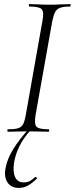

<svg xmlns="http://www.w3.org/2000/svg" viewBox="-20 -645 366 940"><path d="M19 0Q16 0 16 -6Q16 -12 19 -12Q51 -12 68 -17Q85 -22 93 -37Q101 -52 106 -81L188 -544Q196 -587 184 -600Q172 -613 124 -613Q121 -613 121 -619Q121 -625 124 -625Q144 -625 169 -623.5Q194 -622 222 -622Q254 -622 279.5 -623.5Q305 -625 324 -625Q326 -625 326 -619Q326 -613 324 -613Q292 -613 275 -607Q258 -601 250 -586Q242 -571 236 -542L154 -81Q147 -38 158.5 -25Q170 -12 219 -12Q221 -12 221 -6Q221 0 219 0Q199 0 174 -1Q149 -2 118 -2Q90 -2 64.5 -1Q39 0 19 0ZM72 275Q35 275 17 248.5Q-1 222 7 179Q15 133 45.5 84Q76 35 120 -12L129 -7Q95 31 75.5 70Q56 109 49 150Q42 196 54 222Q66 248 96 248Q116 248 128.5 240Q141 232 152 222Q155 220 159 224Q163 228 160 230Q135 254 115 264.5Q95 275 72 275Z"/></svg>

Font: Cormorant Garamond Light Light
Style: Italic
Weight: 300
Italic angle: -10°
Version: Version 4.001